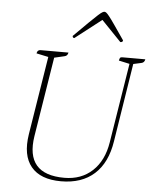

<svg xmlns="http://www.w3.org/2000/svg" viewBox="-59 -912 777 973"><g transform="rotate(5 330.0 -425.5)"><path d="M288 12Q183 12 135.5 -45.5Q88 -103 105 -211L169 -610L108 -623Q111 -641 127 -641H269Q266 -624 251 -621L199 -609L134 -204Q103 -7 303 -7Q389 -7 445.5 -59.5Q502 -112 517 -206L582 -611L527 -623Q529 -634 532 -637.5Q535 -641 545 -641H660Q657 -624 642 -621L601 -612L538 -214Q521 -103 457 -45.5Q393 12 288 12ZM433 -863Q437 -863 442 -859.5Q447 -856 457.5 -843Q468 -830 487 -802.5Q506 -775 539 -727Q539 -717 526 -717L426 -821L292 -717Q283 -717 283 -727Q331 -775 359 -802.5Q387 -830 401.5 -843Q416 -856 422.5 -859.5Q429 -863 433 -863Z"/></g></svg>

Font: Petrona Thin
Style: Italic
Weight: 100
Italic angle: -9°
Designer: Ringo R. Seeber
Foundry: Ringo R. Seeber
Version: Version 2.001; ttfautohint (v1.8.3)